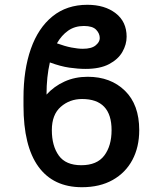

<svg xmlns="http://www.w3.org/2000/svg" viewBox="-20 -780 686 810"><path d="M350.1 -456.1Q446.8 -456.1 507.1 -397.2Q567.4 -338.4 567.4 -231Q567.4 -159.7 538.6 -105.5Q509.8 -51.3 455.6 -20.8Q401.4 9.8 325.7 9.8Q205.1 9.8 142.1 -76.9Q79.1 -163.6 79.1 -334V-367.7Q79.1 -485.4 110.1 -573.7Q141.1 -662.1 201.4 -710.9Q261.7 -759.8 348.6 -759.8Q421.9 -759.8 468 -724.1Q514.2 -688.5 514.2 -625Q514.2 -592.3 496.3 -561Q478.5 -529.8 440.2 -509.5Q401.9 -489.3 340.8 -489.3Q309.6 -489.3 272.5 -494.6Q235.4 -500 190.4 -516.6Q176.3 -456.5 176.3 -380.9Q208 -416 252.2 -436Q296.4 -456.1 350.1 -456.1ZM326.2 -362.3Q273.9 -362.3 236.3 -329.3Q198.7 -296.4 198.7 -231Q198.7 -164.6 228 -123.8Q257.3 -83 322.8 -83Q389.2 -83 419.9 -123.8Q450.7 -164.6 450.7 -231Q450.7 -362.3 326.2 -362.3ZM220.2 -597.2Q253.4 -585 281 -579.6Q308.6 -574.2 329.6 -574.2Q366.2 -574.2 383.5 -588.6Q400.9 -603 400.9 -619.1Q400.9 -638.7 385.7 -654.5Q370.6 -670.4 334 -670.4Q295.9 -670.4 267.8 -650.9Q239.7 -631.3 220.2 -597.2Z"/></svg>

Font: Inter Medium
Style: Regular
Weight: 500
Designer: Rasmus Andersson
Foundry: rsms
Version: Version 4.001;git-9221beed3